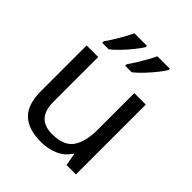

<svg xmlns="http://www.w3.org/2000/svg" viewBox="-212 -899 1042 1042"><g transform="rotate(45 309.0 -378.0)"><path d="M533 -536V0H461L448 -71H444Q418 -29 372 -9.5Q326 10 274 10Q177 10 128 -36.5Q79 -83 79 -185V-536H168V-191Q168 -63 287 -63Q376 -63 410.5 -113Q445 -163 445 -257V-536ZM488 -756Q478 -739 455 -710Q432 -681 405 -652.5Q378 -624 355 -606H305V-618Q319 -637 335 -663Q351 -689 366.5 -716.5Q382 -744 392 -766H488ZM312 -756Q302 -739 279 -710Q256 -681 229 -652.5Q202 -624 179 -606H129V-618Q150 -647 175 -689.5Q200 -732 216 -766H312Z"/></g></svg>

Font: Noto Sans Khudawadi
Style: Regular
Weight: 400
Designer: Monotype Design Team
Foundry: Monotype Imaging Inc.
Version: Version 2.003; ttfautohint (v1.8.4.7-5d5b)